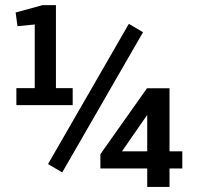

<svg xmlns="http://www.w3.org/2000/svg" viewBox="-20 -741 783 761"><path d="M651.9 -141.1H702.6V-73.2H651.9V0H563.5V-73.2H377.9V-129.9L562.5 -391.1H651.9ZM44.9 -391.6H117.7V-644L49.3 -637.2L42 -691.4L148.9 -720.7H201.7V-391.6H268.1V-324.2H44.9ZM463.4 -141.1H563.5V-285.6ZM226.6 -57.6 170.4 -90.8 490.7 -646.5 546.9 -613.3Z"/></svg>

Font: Ufes Sans Medium
Style: Regular
Weight: 500
Designer: Ricardo Esteves & Filipe Motta
Foundry: ProDesignUfes - Ricardo Esteves, Filipe Motta (This is a derivative work, based on Roboto family, by Christian Robertson
Version: Version 2.0